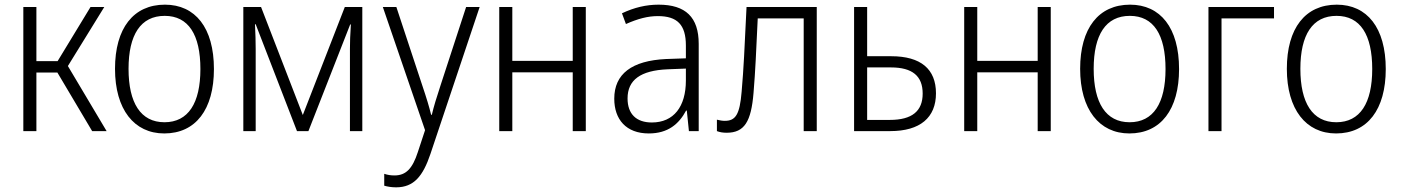

<svg xmlns="http://www.w3.org/2000/svg" viewBox="-20 -562 6006 823"><path d="M80 0H136V-251H226L375 0H437L271 -279L427 -532H368L227 -300H136V-532H80Z M684 10C819 10 897 -93 897 -266C897 -443 817 -542 687 -542C552 -542 473 -441 473 -267C473 -93 555 10 684 10ZM685 -38C583 -38 531 -121 531 -267C531 -413 583 -494 686 -494C788 -494 839 -413 839 -266C839 -120 787 -38 685 -38Z M1023 0H1076V-352C1076 -381 1075 -418 1073 -458H1076L1253 0H1302L1481 -457H1484C1481 -414 1480 -380 1480 -353V0H1533V-532H1458L1278 -69L1099 -532H1023Z M1678 241C1754 241 1793 193 1825 98L2036 -532H1978L1868 -195C1852 -147 1839 -104 1831 -70H1828C1820 -103 1809 -140 1790 -196L1679 -532H1621L1802 -4L1771 90C1748 161 1720 190 1671 190C1655 190 1642 188 1627 183V234C1641 238 1658 241 1678 241Z M2120 0H2176V-252H2435V0H2491V-532H2435V-301H2176V-532H2120Z M2761 10C2843 10 2890 -30 2921 -88H2924L2933 0H2975V-374C2975 -488 2919 -542 2803 -542C2750 -542 2699 -530 2646 -505L2663 -459C2715 -482 2757 -493 2800 -493C2883 -493 2920 -456 2920 -367V-312L2835 -309C2688 -302 2613 -245 2613 -139C2613 -50 2664 10 2761 10ZM2774 -37C2708 -37 2670 -73 2670 -140C2670 -219 2725 -260 2842 -265L2920 -268V-217C2920 -105 2868 -37 2774 -37Z M3095 7C3171 7 3200 -41 3210 -164C3218 -261 3221 -335 3228 -483H3425V0H3481V-532H3180C3171 -348 3168 -272 3159 -169C3151 -71 3133 -44 3087 -44C3075 -44 3066 -46 3053 -49V0C3066 5 3079 7 3095 7Z M3641 0H3796C3924 0 3992 -58 3992 -162C3992 -266 3927 -321 3800 -321H3697V-532H3641ZM3697 -48V-273H3799C3891 -273 3935 -236 3935 -161C3935 -86 3890 -48 3794 -48Z M4113 0H4169V-252H4428V0H4484V-532H4428V-301H4169V-532H4113Z M4821 10C4956 10 5034 -93 5034 -266C5034 -443 4954 -542 4824 -542C4689 -542 4610 -441 4610 -267C4610 -93 4692 10 4821 10ZM4822 -38C4720 -38 4668 -121 4668 -267C4668 -413 4720 -494 4823 -494C4925 -494 4976 -413 4976 -266C4976 -120 4924 -38 4822 -38Z M5160 0H5216V-483H5441V-532H5160Z M5707 10C5842 10 5920 -93 5920 -266C5920 -443 5840 -542 5710 -542C5575 -542 5496 -441 5496 -267C5496 -93 5578 10 5707 10ZM5708 -38C5606 -38 5554 -121 5554 -267C5554 -413 5606 -494 5709 -494C5811 -494 5862 -413 5862 -266C5862 -120 5810 -38 5708 -38Z"/></svg>

Font: Noto Sans SemiCondensed Light
Style: Regular
Weight: 300
Width: 4
Designer: Monotype Design Team
Foundry: Monotype Imaging Inc.
Version: Version 2.013